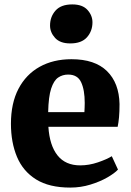

<svg xmlns="http://www.w3.org/2000/svg" viewBox="-20 -838 592 869"><path d="M298 11Q202.5 11 143.2 -26Q84 -63 56.8 -128.2Q29.5 -193.5 29.5 -278Q29.5 -370.5 63.5 -435.8Q97.5 -501 159.2 -535.5Q221 -570 303.5 -570Q409.5 -570 464.2 -516.2Q519 -462.5 521 -367Q521 -333 518.8 -308Q516.5 -283 512.5 -264H199Q204.5 -179.5 240.5 -134.5Q276.5 -89.5 343 -89.5Q383 -89.5 423.2 -103.2Q463.5 -117 486 -131L514 -70.5Q499 -54 466 -35Q433 -16 389.2 -2.5Q345.5 11 298 11ZM198 -330.5H362Q362.5 -341 363 -351.2Q363.5 -361.5 363.5 -372Q363.5 -431 347.2 -465.8Q331 -500.5 288.5 -500.5Q263 -500.5 243.2 -487Q223.5 -473.5 211.5 -437Q199.5 -400.5 198 -330.5ZM297.5 -641.5Q252 -641.5 229.2 -666.5Q206.5 -691.5 206.5 -722.5Q206.5 -762 231.2 -790Q256 -818 306.5 -818H307.5Q353.5 -818 376 -793Q398.5 -768 398.5 -737Q398.5 -697.5 373.8 -669.5Q349 -641.5 298.5 -641.5Z"/></svg>

Font: Merriweather Black
Style: Regular
Weight: 900
Designer: Eben Sorkin
Foundry: Eben Sorkin
Version: Version 2.200;gftools[0.9.31]